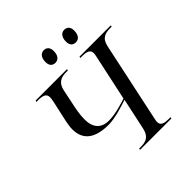

<svg xmlns="http://www.w3.org/2000/svg" viewBox="-234 -1085 1261 1261"><g transform="rotate(-45 396.5 -455.0)"><path d="M552 -797C575 -797 599 -813 599 -860C599 -894 581 -910 556 -910C527 -910 509 -885 509 -847C509 -813 526 -797 552 -797ZM362 -797C385 -797 409 -813 409 -860C409 -894 391 -910 366 -910C337 -910 319 -885 319 -847C319 -813 336 -797 362 -797ZM351 0H642L644 -10H631C589 -10 559 -16 559 -50C559 -56 561 -70 563 -78L681 -632C694 -695 733 -704 778 -704H791L793 -714H502L500 -704H513C555 -704 585 -698 585 -664C585 -658 583 -644 581 -636L512 -315C483 -306 406 -280 343 -280C271 -280 234 -322 234 -399C234 -448 246 -503 252 -530L273 -631C286 -693 326 -704 371 -704H384L386 -714H95L92 -704H105C147 -704 177 -697 177 -663C177 -657 176 -643 172 -625L150 -525C145 -501 131 -449 131 -410C131 -307 201 -262 322 -262C384 -262 477 -293 511 -305L463 -82C449 -19 410 -10 365 -10H352Z"/></g></svg>

Font: Noto Serif Display
Style: Italic
Weight: 400
Italic angle: -12°
Designer: Monotype Design Team
Foundry: Monotype Imaging Inc.
Version: Version 2.009